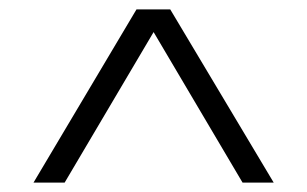

<svg xmlns="http://www.w3.org/2000/svg" viewBox="-20 -760 656 410"><path d="M51.5 -370 271.5 -740H343.5L564.5 -370H498L308 -691.5L118 -370Z"/></svg>

Font: Encode Sans Expanded Light
Style: Regular
Weight: 300
Width: 7
Designer: Multiple Designers
Foundry: Impallari Type
Version: Version 3.000; ttfautohint (v1.8.3) -l 8 -r 50 -G 200 -x 14 